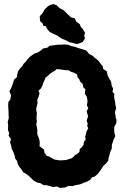

<svg xmlns="http://www.w3.org/2000/svg" viewBox="-20 -901 610 942"><path d="M274 21 260 14 239 17 229 13 206 7 195 8 177 -3 164 -5 145 -15 132 -28 120 -39 105 -50 94 -56 83 -73 76 -81 67 -96 64 -111 54 -124 51 -141 45 -156 38 -170 34 -190 29 -203 34 -218 22 -236 25 -247 19 -265 20 -285 18 -303 23 -322 22 -341V-353L20 -380L21 -400L31 -414L34 -434L26 -453L35 -469L39 -479L45 -497L49 -510L64 -524V-535L69 -551L78 -565L91 -578L95 -587L107 -599L113 -608L126 -622L140 -632L150 -639L166 -644L180 -653L191 -663L212 -667L223 -676L244 -679L266 -682H282L297 -683L316 -681L329 -675L346 -672L365 -665L392 -657L402 -654L418 -636L435 -627L443 -619L462 -604L473 -589L484 -576L486 -563L504 -551L508 -532L516 -515L525 -501L528 -480L535 -467L532 -450L541 -441L540 -423L545 -400L546 -388L550 -370L544 -351L548 -323L552 -313L550 -295L541 -280L540 -262L542 -246L546 -234L537 -215L529 -191L528 -171L521 -156L517 -141L512 -123V-114L501 -100L487 -87L476 -70L469 -60L460 -48L444 -34L432 -32L425 -21L410 -11L390 -4L371 4L363 5L344 9L338 12L316 11L299 19ZM275 -114 304 -116 330 -124 339 -130 347 -139 360 -147 370 -156 371 -169 380 -178 390 -190 392 -206 400 -215 398 -232 401 -240 404 -255 413 -272 408 -282 410 -295 405 -309 412 -330 405 -356 413 -369 406 -386 409 -399V-409L406 -426L396 -442L399 -463L389 -472L385 -490L373 -501L369 -512L361 -521L358 -536L341 -545L326 -550L317 -556L299 -557L272 -561L258 -562L248 -553L235 -546L225 -539L215 -529L203 -520L199 -508L192 -495L189 -483L181 -467L169 -456L174 -443L169 -426L163 -412L164 -394L158 -371V-359L161 -347L159 -321L161 -304L158 -292L161 -275L163 -266V-242L170 -225L174 -211L175 -196L174 -183L189 -173L196 -166L199 -150L209 -137L223 -132L231 -127L248 -118L261 -116ZM355 -685 335 -691 322 -693 304 -703 286 -710 271 -719 260 -727 242 -735 223 -745 211 -760 204 -773 192 -775 189 -787 178 -795 176 -804 175 -821 189 -837 200 -856 216 -871 230 -878 242 -881 258 -875 273 -861 292 -851 306 -837 328 -816 347 -811 354 -795 371 -783 376 -770 385 -760 397 -741 393 -725 397 -713 386 -695 366 -687Z"/></svg>

Font: Winky Rough SemiBold
Style: Regular
Weight: 600
Designer: Simon Atzbach
Foundry: typofactur
Version: Version 1.206; ttfautohint (v1.8.4.7-5d5b)